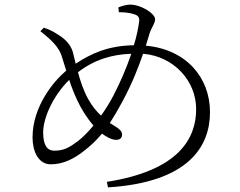

<svg xmlns="http://www.w3.org/2000/svg" viewBox="-20 -784 1040 832"><path d="M483 -178C498 -178 509 -185 509 -201C509 -216 496 -226 480 -236L456 -251C473 -277 491 -308 511 -345C554 -425 580 -493 600 -551C733 -540 830 -434 830 -311C830 -186 757 -45 443 4L448 28C797 6 890 -149 890 -298C890 -447 788 -570 612 -586L629 -642C638 -668 652 -682 652 -701C652 -725 592 -764 544 -764C527 -764 505 -757 493 -752L495 -731C519 -731 538 -729 556 -724C574 -719 586 -713 583 -690C579 -661 572 -626 560 -588C447 -586 373 -551 308 -508L296 -557C284 -601 247 -625 225 -638C209 -649 188 -658 170 -664L155 -649C204 -610 233 -581 246 -545L267 -478C213 -433 121 -323 121 -188C121 -129 146 -72 200 -72C255 -72 301 -97 340 -127C373 -152 398 -176 422 -205C438 -193 463 -178 483 -178ZM549 -551C529 -492 502 -428 471 -369C456 -340 437 -310 418 -283C397 -302 378 -326 362 -355C342 -391 328 -433 318 -471C390 -526 464 -548 549 -551ZM385 -240C362 -212 338 -188 317 -172C282 -146 258 -131 215 -131C186 -131 167 -153 167 -210C167 -270 207 -366 280 -438C289 -409 301 -379 315 -349C332 -312 357 -272 385 -240Z"/></svg>

Font: Source Han Serif CN Light
Style: Regular
Weight: 300
Designer: Ryoko NISHIZUKA 西塚涼子 (kana & ideographs); Frank Grießhammer (Latin, Greek & Cyrillic); Wenlong ZHANG 张文龙 (bopomofo); San
Foundry: Adobe
Version: Version 2.003;hotconv 1.1.1;makeotfexe 2.6.0